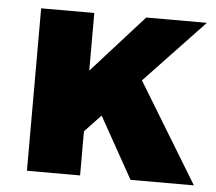

<svg xmlns="http://www.w3.org/2000/svg" viewBox="-44 -589 715 637"><g transform="rotate(5 313.5 -270.5)"><path d="M413 0 299 -204 245 -147V0H68V-541H245V-349L418 -541H620L422 -332L624 0Z"/></g></svg>

Font: Montserrat arm
Style: Bold
Weight: 700
Designer: Julieta Ulanovsky
Foundry: Julieta Ulanovsky
Version: Version 6.000;PS 006.000;hotconv 1.0.88;makeotf.lib2.5.64775